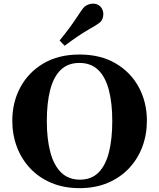

<svg xmlns="http://www.w3.org/2000/svg" viewBox="-20 -1002 860 1037"><path d="M409.7 14.2Q324.7 14.2 257.6 -14.2Q190.4 -42.5 143.3 -92.5Q96.2 -142.6 71.3 -208.5Q46.4 -274.4 46.4 -349.6Q46.4 -449.7 90.1 -530.8Q133.8 -611.8 215.1 -659.7Q296.4 -707.5 409.7 -707.5Q522.9 -707.5 604.5 -659.7Q686 -611.8 729.7 -530.8Q773.4 -449.7 773.4 -349.6Q773.4 -274.4 748.5 -208.5Q723.6 -142.6 676.3 -92.5Q628.9 -42.5 561.8 -14.2Q494.6 14.2 409.7 14.2ZM411.6 -31.7Q473.6 -31.7 512 -70.1Q550.3 -108.4 568.4 -179.4Q586.4 -250.5 586.4 -348.6Q586.4 -446.8 567.6 -517.1Q548.8 -587.4 509.8 -624.8Q470.7 -662.1 408.7 -662.1Q347.2 -662.1 308.3 -624.8Q269.5 -587.4 251.2 -517.1Q232.9 -446.8 232.9 -348.6Q232.9 -250.5 252 -179.4Q271 -108.4 310.5 -70.1Q350.1 -31.7 411.6 -31.7ZM329.1 -754.9 301.8 -783.2Q358.4 -852.5 391.4 -903.3Q424.3 -954.1 435.5 -964.8Q443.4 -972.2 456.3 -977.3Q469.2 -982.4 482.9 -982.4Q506.8 -982.4 522.5 -966.3Q530.8 -957.5 534.4 -947Q538.1 -936.5 538.1 -925.3Q538.1 -912.6 533.7 -901.1Q529.3 -889.6 522 -882.8Q510.7 -872.1 457.3 -841.6Q403.8 -811 329.1 -754.9Z"/></svg>

Font: Gelasio
Style: Bold
Weight: 700
Designer: Eben Sorkin
Foundry: Eben Sorkin
Version: Version 1.008